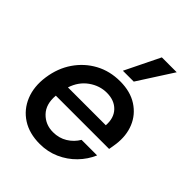

<svg xmlns="http://www.w3.org/2000/svg" viewBox="-215 -860 986 986"><g transform="rotate(45 278.5 -367.0)"><path d="M248 12Q172 12 119 -22Q66 -56 41.5 -116Q17 -176 28 -252Q39 -328 78.5 -385.5Q118 -443 178 -475.5Q238 -508 313 -508Q387 -508 438 -475Q489 -442 511.5 -387Q534 -332 525 -265Q524 -256 522 -245Q520 -234 518 -222H131Q125 -155 161.5 -117Q198 -79 253 -79Q297 -79 331 -100Q365 -121 385 -155H498Q478 -108 441 -70Q404 -32 354.5 -10Q305 12 248 12ZM306 -418Q254 -418 209 -386Q164 -354 145 -296H420Q424 -352 392.5 -385Q361 -418 306 -418ZM284 -556 377 -746H485L363 -556Z"/></g></svg>

Font: Host Grotesk Medium
Style: Italic
Weight: 500
Italic angle: -8°
Designer: Doğukan Karapınar based on Poppins by Indian Type Foundry, Jonny Pinhorn
Foundry: Element Type
Version: Version 1.001; ttfautohint (v1.8.4.7-5d5b)